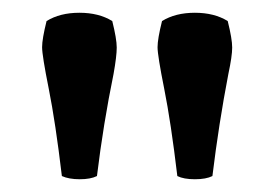

<svg xmlns="http://www.w3.org/2000/svg" viewBox="-20 -784 430 301"><path d="M234 -751Q255 -764 285.5 -764Q316 -764 337 -751Q344 -723 344 -709.5Q344 -696 338 -668Q323 -590 313 -508Q303 -503 285.5 -503Q268 -503 258 -508Q248 -592 237.5 -644.5Q227 -697 227 -710Q227 -723 234 -751ZM53 -751Q74 -764 104.5 -764Q135 -764 156 -751Q163 -723 163 -709.5Q163 -696 158 -668Q142 -590 132 -508Q122 -503 105 -503Q88 -503 77 -508Q67 -592 56.5 -644.5Q46 -697 46 -710Q46 -723 53 -751Z"/></svg>

Font: Signika
Style: Regular
Weight: 400
Designer: Anna Giedrys
Foundry: Anna Giedrys
Version: Version 1.001